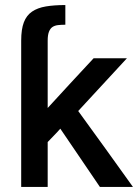

<svg xmlns="http://www.w3.org/2000/svg" viewBox="-20 -757 547 761"><path d="M239 -659Q223 -659 210 -657.5Q197 -656 188 -650Q179 -644 174 -631Q169 -618 169 -596V-329Q214 -378 260 -428Q306 -478 351 -526H483L290 -317Q342 -245 399 -166.5Q456 -88 507 -16H376L219 -247Q207 -233 194.5 -220.5Q182 -208 169 -194V-16H64V-596Q64 -641 74.5 -668.5Q85 -696 107 -711Q129 -726 162 -731.5Q195 -737 239 -737Z"/></svg>

Font: D2Coding ligature
Style: Bold
Weight: 700
Monospace: yes
Designer: Yong-Rak Park; Jeong-Hwan Yoon; Sang-Min Lee;
Foundry: NHN Corporation
Version: Version 1.3.2; Build 20180524